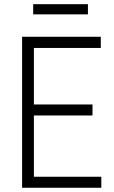

<svg xmlns="http://www.w3.org/2000/svg" viewBox="-20 -884 537 904"><path d="M415.5 -340.3H139.6V-51.8H457V0H84V-710.9H454.6V-658.2H139.6V-392.1H415.5ZM394 -816.4H136.2V-864.3H394Z"/></svg>

Font: Roboto Condensed Light
Style: Regular
Weight: 300
Designer: Google
Version: Version 2.134; 2016